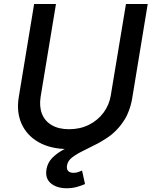

<svg xmlns="http://www.w3.org/2000/svg" viewBox="-20 -748 776 978"><path d="M327.6 11.2Q238.8 11.2 177.7 -23.2Q116.7 -57.6 89.8 -117.7Q63 -177.7 75.7 -253.9L153.8 -727.5H265.1L187 -255.4Q179.2 -205.6 193.8 -168.2Q208.5 -130.9 243.9 -110.4Q279.3 -89.8 332 -89.8Q387.7 -89.8 432.9 -112.3Q478 -134.8 507.3 -174.1Q536.6 -213.4 544.4 -262.7L621.6 -727.5H732.4L653.3 -246.6Q640.6 -169.9 595.9 -111.8Q551.3 -53.7 482.2 -21.2Q413.1 11.2 327.6 11.2ZM319.3 210.9Q269.5 210.9 239.3 186Q209 161.1 216.8 113.8Q222.7 81.1 244.6 57.9Q266.6 34.7 300 16.1Q333.5 -2.4 372.3 -19.5Q411.1 -36.6 450.2 -56.4Q489.3 -76.2 523.7 -102.1Q558.1 -127.9 582.5 -163.8Q606.9 -199.7 615.2 -250L652.8 -246.6Q642.1 -182.6 614.7 -138.9Q587.4 -95.2 551.3 -65.9Q515.1 -36.6 476.8 -16.6Q438.5 3.4 404.5 19.8Q370.6 36.1 347.9 53.5Q325.2 70.8 321.3 95.2Q318.4 112.8 326.9 122.6Q335.4 132.3 354.5 132.3Q367.2 132.3 378.2 128.7Q389.2 125 397.9 120.6L413.1 189.5Q396 197.3 372.1 204.1Q348.1 210.9 319.3 210.9Z"/></svg>

Font: Inter 16pt Medium
Style: Italic
Weight: 500
Italic angle: -9.3988°
Version: Version 4.001;git-66647c0bb